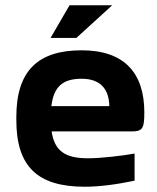

<svg xmlns="http://www.w3.org/2000/svg" viewBox="-20 -700 595 729"><path d="M528 -273C528 -422 453 -509 290 -509C124 -509 42 -431 42 -256V-244C42 -66 124 9 302 9C355 9 420 1 491 -14V-117C448 -109 364 -99 314 -99C227 -99 187 -127 176 -201H477C520 -201 528 -209 528 -273ZM172 -556H270L406 -680H244ZM175 -297C184 -371 218 -401 290 -401C360 -401 394 -363 395 -297Z"/></svg>

Font: LT Wave Alt Bold
Style: Regular
Weight: 700
Designer: Daniel Lyons
Version: Version 2.5 (Glyphs App)